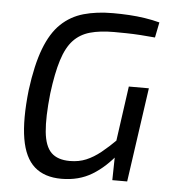

<svg xmlns="http://www.w3.org/2000/svg" viewBox="-52 -750 727 811"><g transform="rotate(5 312.0 -345.0)"><path d="M395 -703Q430 -703 463.5 -701Q497 -699 530 -694Q563 -689 593 -681L580 -616Q549 -619 518 -621Q487 -623 458.5 -623.5Q430 -624 406 -624Q346 -624 304 -612Q262 -600 234 -570Q206 -540 188.5 -484.5Q171 -429 160 -342Q149 -240 155 -179Q161 -118 188 -91.5Q215 -65 267 -65Q305 -65 336 -78Q367 -91 397.5 -115.5Q428 -140 462 -174L471 -115Q447 -85 421.5 -61.5Q396 -38 368 -21Q340 -4 307.5 4.5Q275 13 238 13Q166 13 123.5 -24.5Q81 -62 67.5 -142Q54 -222 68 -348Q82 -456 108.5 -525.5Q135 -595 175.5 -633.5Q216 -672 270.5 -687.5Q325 -703 395 -703ZM573 -400 516 0H453L455 -108L450 -128L488 -400Z"/></g></svg>

Font: Exo 2
Style: Italic
Weight: 400
Italic angle: -8°
Designer: Natanael Gama
Foundry: Natanael Gama
Version: Version 2.010